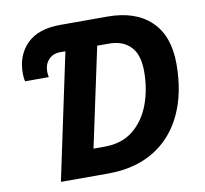

<svg xmlns="http://www.w3.org/2000/svg" viewBox="-79 -800 945 886"><g transform="rotate(-10 393.5 -357.0)"><path d="M136.2 0 261.2 -589.8H235.8Q203.1 -589.8 182.6 -568.1Q162.1 -546.4 162.1 -511.2Q162.1 -503.4 163.3 -496.6Q164.6 -489.7 165 -485.8H54.2Q51.8 -493.7 50.8 -504.2Q49.8 -514.6 49.8 -523.9Q49.8 -608.4 102.5 -661.1Q155.3 -713.9 259.8 -713.9H480Q611.3 -713.9 683.6 -644.5Q755.9 -575.2 755.9 -443.8Q755.9 -308.6 709.2 -208.7Q662.6 -108.9 573.2 -54.4Q483.9 0 356 0ZM311 -125H362.8Q444.8 -125 498 -168.5Q551.3 -211.9 577.1 -282.7Q603 -353.5 603 -436Q603 -514.6 566.4 -552.2Q529.8 -589.8 465.8 -589.8H410.2Z"/></g></svg>

Font: Open Sans
Style: Bold Italic
Weight: 700
Italic angle: -12°
Designer: Monotype Design Team
Foundry: Monotype Imaging Inc.
Version: Version 3.003; ttfautohint (v1.8.4)